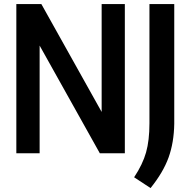

<svg xmlns="http://www.w3.org/2000/svg" viewBox="-20 -760 945 952"><path d="M484 -740H599V0H475L176.5 -534V0H61V-740H185L484 -205ZM645 119Q687.5 55 704.2 -4.2Q721 -63.5 721 -148.5V-740H844V-146Q842.5 -53 815.8 21Q789 95 726.5 172.5Z"/></svg>

Font: Encode Sans Condensed SemiBold
Style: Regular
Weight: 600
Width: 3
Designer: Multiple Designers
Foundry: Impallari Type
Version: Version 2.000